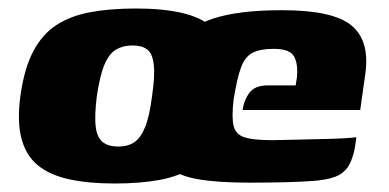

<svg xmlns="http://www.w3.org/2000/svg" viewBox="-20 -425 916 452"><path d="M250 7Q188 7 142.5 -3Q97 -13 69 -36Q41 -59 30.5 -99Q20 -139 28 -199Q37 -264 58.5 -304.5Q80 -345 113.5 -366.5Q147 -388 193.5 -396.5Q240 -405 300 -405Q362 -405 406.5 -395Q451 -385 479 -362Q507 -339 517 -299.5Q527 -260 519 -199Q509 -134 488.5 -93.5Q468 -53 435 -31.5Q402 -10 356 -1.5Q310 7 250 7ZM258 -80Q281 -80 296 -90Q311 -100 321.5 -125.5Q332 -151 338 -199Q345 -247 342 -273Q339 -299 326.5 -308.5Q314 -318 292 -318Q270 -318 253.5 -308.5Q237 -299 226 -273Q215 -247 208 -199Q202 -151 205.5 -125.5Q209 -100 222.5 -90Q236 -80 258 -80ZM567 5Q493 5 446.5 -3Q400 -11 376 -32Q352 -53 346.5 -90.5Q341 -128 349 -187Q361 -268 391 -314.5Q421 -361 481 -381Q541 -401 644 -401Q764 -401 807.5 -365Q851 -329 840 -251L828 -166H551Q555 -191 568 -207.5Q581 -224 610 -224H676L679 -243Q682 -275 672 -292.5Q662 -310 624 -310Q593 -310 575 -301Q557 -292 547.5 -266.5Q538 -241 530 -191Q525 -149 530 -128.5Q535 -108 556.5 -101.5Q578 -95 621 -95Q637 -95 668 -96Q699 -97 732 -97.5Q765 -98 789.5 -99.5Q814 -101 819 -102L816 -81Q814 -66 807 -47.5Q800 -29 787 -19Q769 -3 716.5 1Q664 5 567 5Z"/></svg>

Font: Genos Thin ExtraBold
Style: Italic
Weight: 800
Italic angle: -8°
Version: Version 1.010